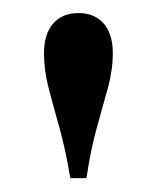

<svg xmlns="http://www.w3.org/2000/svg" viewBox="-20 -622 234 288"><path d="M85.5 -354.8Q78.2 -398.4 69 -431Q59.7 -463.7 52.8 -490.3Q46 -516.9 46 -541.9Q46 -571 59.7 -586.7Q73.4 -602.4 97.6 -602.4Q121.8 -602.4 135.5 -586.7Q149.2 -571 149.2 -542.7Q149.2 -516.9 141.9 -490.3Q134.7 -463.7 125.4 -431Q116.1 -398.4 109.7 -354.8Z"/></svg>

Font: Playfair 12pt Medium
Style: Regular
Weight: 500
Designer: Claus Eggers Sørensen
Foundry: Claus Eggers Sørensen
Version: Version 2.000;gftools[0.9.28]